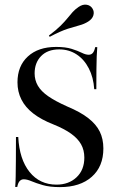

<svg xmlns="http://www.w3.org/2000/svg" viewBox="-20 -781 497 813"><path d="M233.9 11.3Q190.3 11.3 161.3 2.8Q132.3 -5.6 113.3 -13.7Q94.4 -21.8 80.6 -21.8Q69.4 -21.8 62.5 -13.3Q55.6 -4.8 53.2 10.5H44.4Q46 -8.1 46.4 -33.5Q46.8 -58.9 47.2 -99.2Q47.6 -139.5 47.6 -200.8H57.3Q62.1 -106.5 105.2 -52.8Q148.4 0.8 219.4 0.8Q271 0.8 304 -30.2Q337.1 -61.3 337.1 -113.7Q337.1 -145.2 323.4 -169.8Q309.7 -194.4 281 -214.9Q252.4 -235.5 206.5 -254Q154.8 -274.2 121 -300.4Q87.1 -326.6 70.6 -359.7Q54 -392.7 54 -432.3Q54 -501.6 98 -541.9Q141.9 -582.3 217.7 -582.3Q257.3 -582.3 283.1 -574.2Q308.9 -566.1 325.8 -557.7Q342.7 -549.2 355.6 -549.2Q366.9 -549.2 373.4 -557.3Q379.8 -565.3 383.1 -581.5H391.9Q390.3 -563.7 389.5 -541.9Q388.7 -520.2 388.3 -487.1Q387.9 -454 387.9 -403.2H379Q375.8 -453.2 356 -491.5Q336.3 -529.8 304 -550.8Q271.8 -571.8 230.6 -571.8Q181.5 -571.8 154 -543.5Q126.6 -515.3 126.6 -470.2Q126.6 -441.9 140.3 -418.1Q154 -394.4 184.3 -373.4Q214.5 -352.4 265.3 -329.8Q321 -306.5 354 -280.6Q387.1 -254.8 402.4 -223.8Q417.7 -192.7 417.7 -152.4Q417.7 -75.8 368.5 -32.3Q319.4 11.3 233.9 11.3ZM190.3 -625 187.1 -630.6Q218.5 -654 236.7 -672.2Q254.8 -690.3 266.1 -704.4Q277.4 -718.5 287.5 -729.8Q297.6 -741.1 312.9 -751.6Q330.6 -763.7 347.2 -760.9Q363.7 -758.1 371.8 -744.4Q379.8 -731.5 375.4 -716.1Q371 -700.8 353.2 -689.5Q336.3 -679 316.5 -673.8Q296.8 -668.5 267.3 -659.3Q237.9 -650 190.3 -625Z"/></svg>

Font: Playfair 144pt SemiCondensed Medium
Style: Regular
Weight: 500
Width: 4
Designer: Claus Eggers Sørensen
Foundry: Claus Eggers Sørensen
Version: Version 2.203